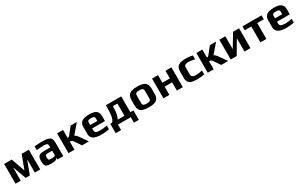

<svg xmlns="http://www.w3.org/2000/svg" viewBox="281 -2216 6384 4072"><g transform="rotate(-30 3473.0 -180.0)"><path d="M64 -484H250L368 -150L493 -484H669V0H537V-312H531L414 0H311L198 -312H192V0H64Z M772 -145Q772 -203 786.5 -236Q801 -269 833.5 -283.5Q866 -298 923 -298H1087V-331Q1087 -362 1078.5 -377Q1070 -392 1047.5 -398Q1025 -404 980 -404Q918 -404 810 -392V-484Q889 -494 995 -494Q1088 -494 1138.5 -480Q1189 -466 1211 -432Q1233 -398 1233 -333V0H1090V-44Q1073 -15 1044 -3Q1015 10 934 10Q866 10 832.5 -2.5Q799 -15 785.5 -47.5Q772 -80 772 -145ZM1054 -84Q1068 -86 1073.5 -90Q1079 -94 1083 -103Q1087 -110 1087 -124V-218H987Q953 -218 939 -213.5Q925 -209 920 -195.5Q915 -182 915 -148Q915 -115 920 -102Q925 -89 939.5 -85Q954 -81 991 -81Q1035 -81 1054 -84Z M1361 -484H1507V-288Q1523 -288 1533 -292.5Q1543 -297 1553 -309L1693 -484H1845L1651 -260Q1692 -241 1731 -185L1860 0H1692L1585 -158Q1567 -184 1551 -191Q1535 -198 1507 -198V0H1361Z M1910 -147V-321Q1910 -412 1968.5 -453Q2027 -494 2149 -494Q2264 -494 2317.5 -454.5Q2371 -415 2371 -321V-203H2057V-159Q2057 -117 2087 -99Q2117 -81 2195 -81Q2267 -81 2357 -102V-9Q2268 10 2167 10Q1910 10 1910 -147ZM2232 -286V-356Q2232 -380 2212.5 -392Q2193 -404 2147 -404Q2094 -404 2076 -392Q2057 -379 2057 -356V-286Z M2439 -96H2468Q2488 -96 2507.5 -123.5Q2527 -151 2541 -221.5Q2555 -292 2555 -411V-484H2931V-96H3006V134H2886V0H2572V134H2439ZM2785 -93V-392H2675V-379Q2675 -278 2660 -205Q2645 -132 2617 -93Z M3190 -5Q3154 -15 3132 -33.5Q3110 -52 3095 -86Q3080 -119 3080 -166V-309Q3080 -357 3095 -393Q3110 -429 3134 -449Q3155 -466 3189.5 -477.5Q3224 -489 3257 -492Q3295 -494 3326 -494Q3372 -494 3399.5 -491.5Q3427 -489 3460 -479Q3496 -468 3518.5 -449Q3541 -430 3557 -395Q3572 -359 3572 -309V-166Q3572 -121 3557.5 -87Q3543 -53 3520 -34Q3500 -17 3465.5 -6.5Q3431 4 3398 7Q3368 10 3326 10Q3281 10 3252 7Q3223 4 3190 -5ZM3426 -149V-332Q3426 -372 3405 -388Q3384 -404 3326 -404Q3268 -404 3247 -388Q3226 -372 3226 -332V-149Q3226 -122 3234.5 -108Q3243 -94 3264 -87.5Q3285 -81 3326 -81Q3367 -81 3388 -87.5Q3409 -94 3417.5 -108Q3426 -122 3426 -149Z M3686 -484H3832V-298H4015V-484H4161V0H4015V-202H3832V0H3686Z M4275 0ZM4411 3Q4379 -1 4358.5 -11Q4338 -21 4316 -41Q4275 -75 4275 -157V-318Q4275 -384 4305 -428Q4316 -444 4337.5 -457.5Q4359 -471 4381 -479Q4399 -485 4429 -489Q4459 -493 4482 -494H4535Q4591 -494 4682 -476V-380Q4579 -404 4524 -404Q4423 -404 4423 -336V-158Q4423 -81 4534 -81Q4588 -81 4689 -103V-7Q4598 10 4525 10Q4487 10 4465 8.5Q4443 7 4411 3Z M4771 -484H4917V-288Q4933 -288 4943 -292.5Q4953 -297 4963 -309L5103 -484H5255L5061 -260Q5102 -241 5141 -185L5270 0H5102L4995 -158Q4977 -184 4961 -191Q4945 -198 4917 -198V0H4771Z M5334 -484H5480V-168L5671 -484H5817V0H5671V-325L5480 0H5334Z M6061 -388H5901V-484H6367V-388H6207V0H6061Z M6437 -147V-321Q6437 -412 6495.5 -453Q6554 -494 6676 -494Q6791 -494 6844.5 -454.5Q6898 -415 6898 -321V-203H6584V-159Q6584 -117 6614 -99Q6644 -81 6722 -81Q6794 -81 6884 -102V-9Q6795 10 6694 10Q6437 10 6437 -147ZM6759 -286V-356Q6759 -380 6739.5 -392Q6720 -404 6674 -404Q6621 -404 6603 -392Q6584 -379 6584 -356V-286Z"/></g></svg>

Font: Play
Style: Bold
Weight: 700
Designer: Jonas Hecksher (Cyrillic expansion: Cyreal)
Foundry: Jonas Hecksher, Playtype, e-types AS
Version: Version 2.101; ttfautohint (v1.5.65-e2d9)